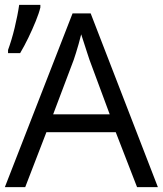

<svg xmlns="http://www.w3.org/2000/svg" viewBox="-20 -772 672 792"><path d="M545.4 0 457.5 -226.6H171.4L84 0H0L279.3 -716.8H354L631.3 0ZM432.6 -300.3 349.1 -525.4Q346.2 -534.2 339.6 -554.2Q333 -574.2 326.2 -595.7Q319.3 -617.2 314.9 -630.4Q310.1 -610.4 304.4 -590.6Q298.8 -570.8 293.5 -554Q288.1 -537.1 284.2 -525.4L199.2 -300.3ZM13.2 -552.7V-565.9Q20 -584.5 27.1 -607.9Q34.2 -631.3 40.3 -656.7Q46.4 -682.1 51.3 -706.8Q56.2 -731.4 59.1 -752H146.5V-741.2Q141.1 -718.3 127.4 -684.6Q113.8 -650.9 96.7 -615.7Q79.6 -580.6 63 -552.7Z"/></svg>

Font: Wonky
Style: Regular
Weight: 400
Designer: Monotype Design Team
Foundry: Monotype Imaging Inc.
Version: Version 3.000